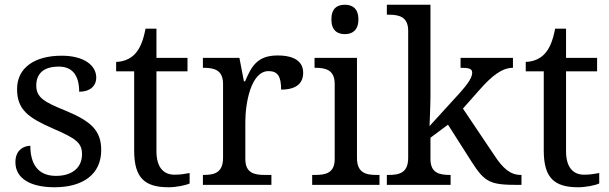

<svg xmlns="http://www.w3.org/2000/svg" viewBox="-20 -780 2571 810"><path d="M210 10C328 10 407 -43 407 -147C407 -231 362 -269 257 -313C168 -349 133 -368 133 -419C133 -466 160 -499 228 -499C287 -499 314 -460 314 -393C360 -393 386 -417 386 -453C386 -503 336 -545 240 -545C127 -545 52 -495 52 -404C52 -317 100 -283 203 -238C300 -196 326 -178 326 -129C326 -75 287 -38 216 -38C135 -38 108 -95 108 -165C84 -165 45 -150 45 -96C45 -26 110 10 210 10Z M691 10C723 10 763 2 780 -6V-50C759 -46 740 -43 716 -43C670 -43 640 -74 640 -142V-479H771V-536H640V-659H594C584 -608 571 -575 548 -551C526 -528 494 -519 470 -519V-479H546V-145C546 -30 590 10 691 10Z M836 0H1125V-42H1097C1053 -42 1015 -50 1015 -109V-266C1015 -343 1038 -480 1113 -480C1152 -480 1166 -457 1166 -402C1233 -402 1259 -431 1259 -473C1259 -519 1224 -546 1151 -546C1063 -546 1040 -497 1014 -437H1009L990 -536H836V-494H839C883 -494 921 -485 921 -426V-114C921 -51 884 -42 839 -42H836Z M1435 -636C1466 -636 1492 -652 1492 -698C1492 -745 1466 -760 1435 -760C1403 -760 1378 -745 1378 -698C1378 -652 1403 -636 1435 -636ZM1297 0H1581V-42H1568C1523 -42 1486 -51 1486 -114V-536H1307V-494H1310C1354 -494 1392 -485 1392 -426V-109C1392 -50 1354 -42 1310 -42H1297Z M1612 0H1881V-42H1878C1834 -42 1796 -50 1796 -109V-199L1870 -254L1970 -97C2026 -9 2050 0 2166 0H2180V-42H2177C2132 -42 2101 -71 2066 -124L1933 -322L2003 -401C2055 -460 2098 -494 2144 -494V-536H1923V-494C1956 -494 1972 -491 1972 -474C1972 -455 1960 -433 1917 -385L1792 -248C1792 -248 1796 -338 1796 -374V-760H1612V-718H1620C1664 -718 1702 -709 1702 -650V-114C1702 -51 1665 -42 1620 -42H1612Z M2419 10C2451 10 2491 2 2508 -6V-50C2487 -46 2468 -43 2444 -43C2398 -43 2368 -74 2368 -142V-479H2499V-536H2368V-659H2322C2312 -608 2299 -575 2276 -551C2254 -528 2222 -519 2198 -519V-479H2274V-145C2274 -30 2318 10 2419 10Z"/></svg>

Font: Noto Serif Balinese
Style: Regular
Weight: 400
Designer: Monotype Design Team
Foundry: Monotype Imaging Inc.
Version: Version 2.005